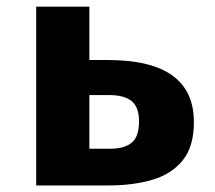

<svg xmlns="http://www.w3.org/2000/svg" viewBox="-20 -565 655 585"><path d="M252.3 -544.6V-382.1H309.2Q570.8 -382.1 570.8 -192.8Q570.8 -118.5 536.7 -76.4Q502.6 -34.4 444.1 -17.2Q385.6 0 312.3 0H90.3V-544.6ZM310.8 -275.4H252.3V-111.8H316.4Q358.5 -111.8 381 -130Q403.6 -148.2 403.6 -195.4Q403.6 -237.9 381.5 -256.7Q359.5 -275.4 310.8 -275.4Z"/></svg>

Font: Fira Code
Style: Bold
Weight: 700
Monospace: yes
Designer: Carrois Corporate, Edenspiekermann AG, Nikita Prokopov
Foundry: Carrois Corporate, Edenspiekermann AG, Nikita Prokopov
Version: Version 6.000; ttfautohint (v1.8.2) -l 8 -r 50 -G 200 -x 14 